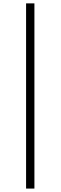

<svg xmlns="http://www.w3.org/2000/svg" viewBox="-20 -835 356 1127"><path d="M133.1 271.9H182V-815.2H133.1Z"/></svg>

Font: Source Han Serif CN VF
Style: Regular
Weight: 250
Designer: Ryoko NISHIZUKA 西塚涼子 (kana & ideographs); Frank Grießhammer (Latin, Greek & Cyrillic); Wenlong ZHANG 张文龙 (bopomofo); San
Foundry: Adobe
Version: Version 2.002;hotconv 1.1.0;makeotfexe 2.6.0